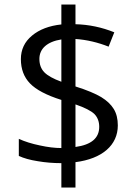

<svg xmlns="http://www.w3.org/2000/svg" viewBox="-20 -779 612 857"><path d="M505.9 -219.2C505.9 -248 500 -272.5 487.8 -292.5C475.6 -312.5 457 -330.1 431.6 -345.7C406.2 -360.8 368.2 -377 316.9 -393.1V-605C367.2 -601.6 416.5 -589.8 464.8 -570.8L490.2 -634.8C434.6 -657.2 377 -669.4 316.9 -670.9V-758.8H253.9V-669.9C199.7 -664.1 155.8 -647.5 123 -620.1C89.8 -592.8 73.2 -557.6 73.2 -515.1C73.2 -470.7 86.9 -434.6 113.8 -406.7C140.6 -378.9 187 -354 253.9 -333V-118.2C225.1 -118.2 192.9 -122.1 157.7 -129.9C122.1 -137.2 90.8 -147 64 -159.2V-83C85.9 -72.8 113.8 -64.9 147.9 -59.6C182.1 -53.7 217.3 -50.8 253.9 -50.8V58.1H316.9V-55.2C436 -70.3 505.9 -130.9 505.9 -219.2ZM422.9 -212.9C422.9 -162.6 387.7 -132.8 316.9 -123V-313C358.4 -298.8 386.7 -284.2 401.4 -270C415.5 -255.4 422.9 -236.3 422.9 -212.9ZM155.8 -516.1C155.8 -561 189.5 -592.8 253.9 -603V-414.1C217.8 -427.2 192.4 -441.4 177.7 -456.5C163.1 -471.7 155.8 -491.2 155.8 -516.1Z"/></svg>

Font: Samim
Style: Regular
Weight: 400
Foundry: DejaVu fonts team - Redesigned by Saber Rastikerdar
Version: Version 4.0.5